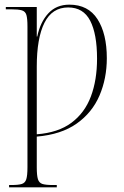

<svg xmlns="http://www.w3.org/2000/svg" viewBox="-20 -566 532 825"><path d="M19 239V229H29Q59 229 73.5 224.5Q88 220 93 204Q98 188 98 153V-453Q98 -486 93.5 -501.5Q89 -517 74 -521.5Q59 -526 27 -526H5V-536H138V-409H140Q153 -471 187.5 -508.5Q222 -546 278 -546Q359 -546 399 -483.5Q439 -421 439 -316Q439 -229 407.5 -155.5Q376 -82 309.5 -35Q243 12 138 21V153Q138 188 143 204Q148 220 162.5 224.5Q177 229 206 229H224V239ZM138 11Q230 4 287 -38.5Q344 -81 370.5 -151.5Q397 -222 397 -314Q397 -420 367.5 -477Q338 -534 273 -534Q204 -534 171 -468Q138 -402 138 -280Z"/></svg>

Font: Noto Serif Display Condensed ExtraLight
Style: Regular
Weight: 200
Width: 3
Designer: Monotype Design Team
Foundry: Monotype Imaging Inc.
Version: Version 2.009